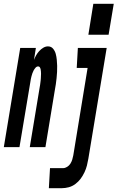

<svg xmlns="http://www.w3.org/2000/svg" viewBox="-66 -771 616 1006"><path d="M397 -589 423 -751H530L503 -589ZM-46 0 40 -520H122L112 -457Q117 -470 123.5 -481.5Q130 -493 139.5 -503.5Q149 -514 161 -521Q173 -528 185 -528Q202 -528 212 -516Q222 -504 226 -489Q230 -474 231.5 -458Q233 -442 233.5 -426Q234 -410 233 -394Q232 -378 230.5 -362Q229 -346 226.5 -329.5Q224 -313 221 -297L172 0H90L142 -314Q143 -320 144 -325.5Q145 -331 145.5 -337Q146 -343 147 -349Q148 -355 148 -361Q148 -367 148.5 -373Q149 -379 149 -384.5Q149 -390 148.5 -396Q148 -402 147 -407.5Q146 -413 143 -418Q140 -423 134 -423Q126 -423 120 -416Q114 -409 110 -401.5Q106 -394 103.5 -386.5Q101 -379 99 -371.5Q97 -364 95.5 -356.5Q94 -349 93 -341L36 0ZM190 215 196 110H264Q275 110 285.5 103.5Q296 97 302.5 87Q309 77 312.5 65.5Q316 54 318 43L393 -415H336L342 -520H493L397 60Q394 78 389.5 96Q385 114 376.5 132Q368 150 356.5 165.5Q345 181 329 193Q313 205 294.5 210Q276 215 258 215Z"/></svg>

Font: Iosevka SS04 Extrabold
Style: Italic
Weight: 800
Italic angle: -9°
Monospace: yes
Designer: Belleve Invis
Foundry: Belleve Invis
Version: Version 19.0.0; ttfautohint (v1.8.4)